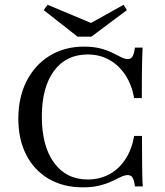

<svg xmlns="http://www.w3.org/2000/svg" viewBox="-20 -779 697 810"><path d="M329.8 11.3Q246.8 11.3 185.5 -24.6Q124.2 -60.5 90.7 -125.8Q57.3 -191.1 57.3 -278.2Q57.3 -368.5 92.3 -437.1Q127.4 -505.6 189.9 -544Q252.4 -582.3 334.7 -582.3Q374.2 -582.3 403.6 -574.6Q433.1 -566.9 454.4 -556Q475.8 -545.2 491.5 -537.5Q507.3 -529.8 519.4 -529.8Q532.3 -529.8 539.1 -541.1Q546 -552.4 549.2 -578.2H581.5Q580.6 -555.6 579.8 -528.6Q579 -501.6 578.6 -462.9Q578.2 -424.2 578.2 -365.3H546Q535.5 -422.6 508.1 -463.7Q480.6 -504.8 440.3 -527Q400 -549.2 350 -549.2Q258.9 -549.2 207.7 -479.8Q156.5 -410.5 156.5 -287.1Q156.5 -162.9 208.1 -92.3Q259.7 -21.8 350 -21.8Q400.8 -21.8 441.5 -44Q482.3 -66.1 509.3 -107.7Q536.3 -149.2 546 -205.6H579Q579 -150 579.4 -111.3Q579.8 -72.6 580.2 -44.8Q580.6 -16.9 582.3 7.3H549.2Q546 -19.4 539.1 -29.8Q532.3 -40.3 519.4 -40.3Q506.5 -40.3 490.3 -32.7Q474.2 -25 452.4 -14.5Q430.6 -4 400.4 3.6Q370.2 11.3 329.8 11.3ZM501.6 -758.9 515.3 -736.3 365.3 -624.2H307.3L164.5 -736.3L180.6 -758.9L388.7 -671.8L346.8 -672.6Z"/></svg>

Font: Playfair 12pt Medium
Style: Regular
Weight: 500
Designer: Claus Eggers Sørensen
Foundry: Claus Eggers Sørensen
Version: Version 2.000;gftools[0.9.28]